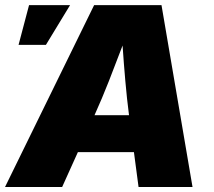

<svg xmlns="http://www.w3.org/2000/svg" viewBox="-43 -748 858 768"><path d="M-22.9 0 333.5 -727.5H603L727.1 0H511.2L492.7 -139.6H268.6L205.6 0ZM335 -287.1H473.1Q464.4 -354 458.3 -424.3Q452.1 -494.6 447.3 -565.9Q420.4 -494.6 392.8 -424.3Q365.2 -354 335 -287.1ZM31.2 -568.4 73.2 -727.5H237.3L140.6 -568.4Z"/></svg>

Font: Inter Black
Style: Italic
Weight: 900
Italic angle: -9.39999°
Designer: Rasmus Andersson
Foundry: rsms
Version: Version 4.000;git-a52131595